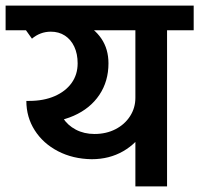

<svg xmlns="http://www.w3.org/2000/svg" viewBox="-45 -665 711 685"><path d="M79 -226 59 -305Q111 -305 150 -322Q189 -339 210.5 -369Q232 -399 232 -439H342Q342 -375 309.5 -326.5Q277 -278 218 -252Q159 -226 79 -226ZM232 -439Q232 -473 220 -498.5Q208 -524 186.5 -538Q165 -552 136 -552V-607Q199 -607 245 -586Q291 -565 316.5 -527.5Q342 -490 342 -439ZM-25 -557V-645H477V-557ZM282 -97Q215 -98 162 -125.5Q109 -153 79 -200Q49 -247 49 -305H162Q162 -272 179 -245Q196 -218 225.5 -202.5Q255 -187 292 -187ZM282 -97 292 -187Q334 -187 367 -204Q400 -221 419 -250.5Q438 -280 438 -316H502Q502 -254 473 -204Q444 -154 394.5 -125.5Q345 -97 282 -97ZM69 -527 37 -572Q55 -586 80 -596.5Q105 -607 137 -607V-552Q117 -552 100 -545.5Q83 -539 69 -527ZM438 0V-633H551V0ZM344 -557V-645H646V-557Z"/></svg>

Font: Akshar Light Medium
Style: Regular
Weight: 500
Version: Version 1.100